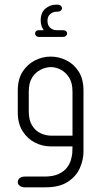

<svg xmlns="http://www.w3.org/2000/svg" viewBox="-20 -626 436 821"><path d="M167 -497Q161 -505 157.5 -515.5Q154 -526 154 -539Q154 -572 174 -589Q194 -606 219 -606H226Q235 -606 240 -601.5Q245 -597 245 -591Q245 -585 240 -580.5Q235 -576 226 -576H222Q207 -576 195 -566Q183 -556 183 -537Q183 -518 194.5 -507.5Q206 -497 221 -497H248Q257 -497 262 -493Q267 -489 267 -482Q267 -477 262 -472.5Q257 -468 248 -468H148Q139 -468 134.5 -472.5Q130 -477 130 -482Q130 -489 134.5 -493Q139 -497 148 -497ZM290 0H197Q162 0 130 -16Q98 -32 77 -64.5Q56 -97 56 -146V-238Q56 -288 77 -320Q98 -352 130 -368Q162 -384 197 -384Q232 -384 264 -368Q296 -352 316.5 -320Q337 -288 337 -238V23Q337 57 321.5 92.5Q306 128 270 151.5Q234 175 174 175H86Q73 175 64.5 168.5Q56 162 56 153Q56 142 64.5 135.5Q73 129 86 129H169Q207 129 230.5 118Q254 107 266.5 90.5Q279 74 283.5 57Q288 40 289 29ZM290 -46V-234Q290 -272 275.5 -294.5Q261 -317 240 -328Q219 -339 198 -339Q176 -339 154 -328Q132 -317 117.5 -294.5Q103 -272 103 -234V-149Q103 -112 117.5 -89Q132 -66 154 -56Q176 -46 198 -46Z"/></svg>

Font: Beiruti Light
Style: Regular
Weight: 300
Designer: Arlette Boutros
Foundry: Boutros
Version: Version 1.41